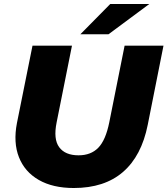

<svg xmlns="http://www.w3.org/2000/svg" viewBox="-20 -929 840 963"><path d="M350 14Q245 14 174.5 -26.5Q104 -67 75 -140.5Q46 -214 65 -312L143 -700H341L264 -315Q247 -231 277 -190.5Q307 -150 374 -150Q436 -150 473 -188Q510 -226 528 -315L605 -700H800L721 -303Q690 -147 597 -66.5Q504 14 350 14ZM383 -757 533 -909H729L524 -757Z"/></svg>

Font: Montserrat Thin ExtraBold
Style: Italic
Weight: 800
Italic angle: -11.3°
Version: Version 9.000